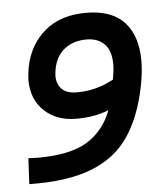

<svg xmlns="http://www.w3.org/2000/svg" viewBox="-42 -515 493 563"><g transform="rotate(-5 204.5 -233.0)"><path d="M381 -322Q381 -290 373 -248Q355 -158 315.5 -100.5Q276 -43 205 -15.5Q134 12 22 10L26 -66L54 -65Q150 -65 200 -96Q250 -127 272 -186Q232 -169 176 -169Q119 -169 82.5 -203Q46 -237 46 -295Q46 -305 50 -331Q63 -397 109.5 -436.5Q156 -476 231 -476Q307 -476 344 -435.5Q381 -395 381 -322ZM126 -299Q126 -275 140.5 -260.5Q155 -246 185 -246Q242 -246 293 -274Q298 -302 298 -318Q298 -359 278.5 -378.5Q259 -398 226 -398Q187 -398 161 -377.5Q135 -357 128 -318Q126 -304 126 -299Z"/></g></svg>

Font: Cambay Devanagari
Style: Bold Italic
Weight: 700
Designer: Pooja Saxena
Foundry: Pooja Saxena
Version: Version 1.005;PS 001.005;hotconv 1.0.70;makeotf.lib2.5.58329